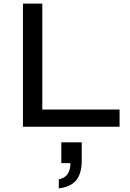

<svg xmlns="http://www.w3.org/2000/svg" viewBox="-20 -707 723 1071"><path d="M108 0V-687H216V-96H647V0ZM308 344V293Q340 288 356.5 264.5Q373 241 373 203H322V87H436V188Q436 236 422.5 269Q409 302 381 320Q353 338 308 344Z"/></svg>

Font: Archivo Expanded
Style: Regular
Weight: 400
Width: 7
Designer: Hector Gatti
Foundry: Omnibus-Type
Version: Version 2.001